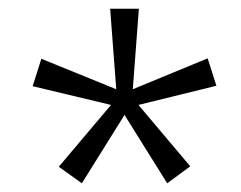

<svg xmlns="http://www.w3.org/2000/svg" viewBox="-20 -507 553 441"><path d="M364 -86 266 -243 168 -86 115 -124 235 -266 55 -309 75 -372 247 -302 233 -487H299L285 -302L457 -373L477 -310L298 -266L417 -125Z"/></svg>

Font: Genos Medium
Style: Regular
Weight: 500
Designer: Robert E. Leuschke
Foundry: Robert E. Leuschke
Version: Version 1.010; ttfautohint (v1.8.3)